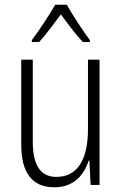

<svg xmlns="http://www.w3.org/2000/svg" viewBox="-20 -784 516 814"><path d="M263 -764H214C190 -721 142 -649 115 -614V-606H146C175 -637 211 -687 238 -723C266 -685 301 -638 331 -606H361V-614C338 -644 288 -719 263 -764ZM402 -531H353V-237C353 -99 303 -34 219 -34C154 -34 119 -80 119 -184V-531H70V-171C70 -51 117 10 210 10C296 10 337 -45 356 -103H359L364 0H402Z"/></svg>

Font: Noto Sans Armenian Condensed ExtraLight
Style: Regular
Weight: 200
Width: 3
Designer: Monotype Design Team
Foundry: Monotype Imaging Inc.
Version: Version 2.008